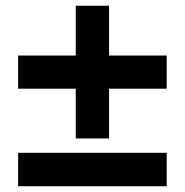

<svg xmlns="http://www.w3.org/2000/svg" viewBox="-20 -647 642 667"><path d="M243.2 -166H358.9V-338.9H559.1V-454.1H358.9V-627H243.2V-454.1H43V-338.9H243.2ZM43 0H559.1V-116.2H43Z"/></svg>

Font: Hack
Style: Bold
Weight: 700
Monospace: yes
Designer: Christopher Simpkins
Foundry: Christopher Simpkins
Version: Version 2.010